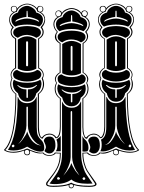

<svg xmlns="http://www.w3.org/2000/svg" viewBox="-20 -826 784 1046"><path d="M624 4Q624 -1 620.5 -5.5Q617 -10 612 -10Q607 -10 602.5 -6.5Q598 -3 598 2Q598 7 602 11.5Q606 16 612 16Q624 16 624 4ZM683 -794Q690 -794 695.5 -790Q701 -786 701 -778Q701 -762 687 -759Q710 -745 710 -719Q710 -696 692 -677Q702 -665 702 -651Q701 -628 677 -614V-456Q687 -451 694.5 -440.5Q702 -430 702 -418Q702 -409 696 -399Q704 -383 704 -367Q704 -334 676 -314Q676 -69 737 -10H738Q738 -9 736 -6Q716 6 687.5 6Q659 6 626 -6Q628 -3 628 3Q628 11 623.5 15.5Q619 20 612 20Q604 20 599.5 14.5Q595 9 595 2Q595 -1 597 -6Q563 11 543 11Q535 11 526 9Q514 23 491 23Q466 23 454 9Q447 10 434 10V12Q434 40 441.5 65.5Q449 91 457.5 104.5Q466 118 481 138Q496 158 501 166Q506 173 506 177Q506 192 466 192Q414 192 382 182Q382 184 382 186Q382 192 378 196Q374 200 368 200Q362 200 358 196Q354 192 354 186Q354 183 354 182Q323 192 271 192Q231 192 231 177Q231 171 234 166Q238 160 261 131.5Q284 103 295 75.5Q306 48 306 12V10Q296 11 284 9Q272 23 249 23Q224 23 213 9Q203 10 198 10Q176 10 142 -6Q144 -2 144 3Q144 20 127 20Q120 20 115 14.5Q110 9 110 2Q110 -2 112 -6Q82 6 53 6Q23 6 4 -6Q2 -9 2 -10Q64 -69 64 -314Q36 -334 36 -368Q36 -382 43 -399Q38 -409 38 -418Q38 -430 45 -440.5Q52 -451 62 -456V-614Q38 -627 38 -652Q38 -665 47 -677Q30 -696 30 -718Q30 -745 53 -759Q39 -762 39 -778Q39 -786 44.5 -790Q50 -794 57 -794Q72 -792 74 -779Q83 -792 98.5 -799Q114 -806 128 -806Q142 -806 157 -799Q172 -792 181 -780Q185 -794 198 -794Q205 -794 210.5 -789.5Q216 -785 216 -777Q216 -762 203 -759Q226 -745 226 -718Q226 -697 209 -677Q218 -664 218 -652Q218 -628 193 -614V-456Q204 -451 211 -440.5Q218 -430 218 -418Q218 -408 213 -399Q220 -384 220 -368Q220 -335 192 -314V-134Q192 -112 196 -97.5Q200 -83 203 -80L207 -77Q208 -77 210.5 -79.5Q213 -82 213.5 -83Q214 -84 216.5 -86Q219 -88 220.5 -89Q222 -90 225 -92Q228 -94 230.5 -94.5Q233 -95 236 -96Q239 -97 242.5 -97.5Q246 -98 250 -98Q261 -98 270 -93Q279 -88 283 -83L286 -78Q287 -78 288.5 -78.5Q290 -79 293.5 -82.5Q297 -86 299.5 -91.5Q302 -97 304 -108.5Q306 -120 306 -136V-289Q278 -309 278 -343Q278 -359 286 -374Q280 -385 279 -394Q279 -405 286.5 -415.5Q294 -426 305 -431V-589Q279 -604 279 -626Q280 -641 290 -652Q271 -672 271 -694Q271 -720 294 -734Q282 -737 282 -752Q282 -760 287.5 -764.5Q293 -769 299 -769Q315 -769 317 -755Q325 -768 340.5 -775Q356 -782 370 -782Q384 -782 399.5 -775Q415 -768 423 -755Q425 -769 441 -769Q447 -769 452.5 -765Q458 -761 458 -754Q458 -738 446 -734Q469 -720 469 -694Q469 -672 451 -652Q460 -641 460 -627Q459 -604 435 -589V-431Q446 -426 453.5 -415.5Q461 -405 461 -394Q460 -384 454 -374Q462 -359 462 -343Q462 -309 434 -289V-134Q434 -110 438 -95.5Q442 -81 446 -79L450 -77Q450 -77 453 -80.5Q456 -84 457.5 -85Q459 -86 462 -88.5Q465 -91 467.5 -92Q470 -93 474 -94.5Q478 -96 482 -97Q486 -98 491 -98Q502 -98 511 -93Q520 -88 524 -83L528 -78Q530 -79 533.5 -81Q537 -83 542.5 -97.5Q548 -112 548 -136V-314Q520 -334 520 -368Q520 -382 527 -399Q521 -410 521 -418Q521 -430 528.5 -440.5Q536 -451 547 -456V-614Q522 -628 522 -652Q522 -665 531 -677Q514 -697 514 -718Q514 -745 537 -759Q523 -763 523 -778Q523 -786 528.5 -790Q534 -794 541 -794Q556 -794 558 -780Q567 -792 582.5 -799Q598 -806 612 -806Q626 -806 641.5 -799Q657 -792 666 -779Q669 -793 683 -794ZM140 4Q140 -1 136.5 -5.5Q133 -10 128 -10Q123 -10 118.5 -6.5Q114 -3 114 2Q114 7 118 11.5Q122 16 127 16Q133 16 136.5 12.5Q140 9 140 4ZM58 -34Q56 -39 51.5 -38Q47 -37 45 -33.5Q43 -30 46 -26Q48 -23 51.5 -23.5Q55 -24 57.5 -27.5Q60 -31 58 -34ZM302 152Q311 148 303 141Q299 137 294 140Q289 144 292 150Q297 155 302 152ZM204 -34Q181 -38 158 -68Q132 -105 132 -142V-241Q132 -245 128 -245Q124 -245 124 -241V-142Q124 -109 99 -66Q83 -44 78 -40Q92 -50 103 -66Q104 -68 110 -76Q116 -84 121 -92.5Q126 -101 128 -110Q137 -81 154 -60Q160 -52 173.5 -43Q187 -34 204 -34ZM441 153Q448 148 442 142Q437 137 433 142Q427 146 431 150Q433 156 441 153ZM413 130Q411 128 405.5 118.5Q400 109 396 105Q373 63 373 30V-216Q373 -223 367 -220Q365 -219 365 -215V30Q365 60 342 104Q325 131 325 131Q331 125 338 115.5Q345 106 346 105Q346 104 352 96Q358 88 362 79.5Q366 71 369 62Q373 77 391 105Q409 127 413 130ZM180 -359Q182 -361 182 -362Q181 -364 177 -362Q159 -347 128 -347Q96 -347 78 -362Q75 -363 74 -362.5Q73 -362 76 -359Q94 -339 121 -339H124V-298Q124 -292 128 -292Q132 -292 132 -298V-339H135Q162 -339 180 -359ZM133 -471V-595Q133 -601 127.5 -601Q122 -601 122 -595V-471Q122 -465 127.5 -465Q133 -465 133 -471ZM422 -334Q425 -337 424 -338Q424 -340 419 -337Q401 -322 370 -322Q337 -324 321 -337Q316 -341 316 -337Q316 -336 318 -334Q337 -315 363 -314H366V-273Q366 -268 370 -268Q374 -268 374 -273V-314H377Q405 -315 422 -334ZM685 -25Q688 -22 691.5 -24.5Q695 -27 695 -30.5Q695 -34 692 -37Q685 -42 681 -32Q679 -27 685 -25ZM661 -40Q656 -45 649.5 -54Q643 -63 640 -66Q616 -112 616 -142V-241Q616 -245 612 -245Q608 -245 608 -241V-142Q608 -106 589 -74Q571 -40 550 -37Q574 -37 591 -64Q609 -90 612 -110Q614 -101 619 -92Q624 -83 629.5 -76Q635 -69 636 -66Q652 -47 661 -40ZM190 -714Q183 -721 164 -727Q145 -733 132 -734L130 -764Q130 -769 126 -767Q125 -766 125 -764L124 -734Q111 -733 91.5 -727Q72 -721 66 -714Q62 -710 64 -708Q65 -708 68 -709Q77 -715 95 -720Q113 -725 128 -725Q140 -725 159.5 -720Q179 -715 188 -709Q193 -706 193 -710Q192 -712 190 -714ZM375 -447V-570Q375 -576 370 -576Q365 -576 365 -570V-447Q365 -441 370 -441Q375 -441 375 -447ZM664 -359Q666 -361 666 -362Q665 -364 661 -362Q643 -347 612 -347Q580 -347 563 -362Q560 -364 558 -363Q556 -362 559 -359Q577 -339 605 -339H608V-298Q608 -292 612 -292Q616 -292 616 -298V-339H619Q646 -339 664 -359ZM431 -690Q425 -696 406 -702Q387 -708 374 -709L373 -740Q373 -744 370 -744Q367 -744 367 -740L366 -709Q353 -708 333.5 -702Q314 -696 308 -690Q304 -686 306 -684Q308 -684 310 -685Q319 -690 337.5 -695Q356 -700 370 -700Q382 -700 402 -695Q422 -690 430 -685Q433 -683 434 -684Q435 -685 431 -690ZM617 -471V-595Q617 -601 612 -601Q607 -601 607 -595V-471Q607 -465 612 -465Q617 -465 617 -471ZM674 -714Q667 -721 648 -727Q629 -733 616 -734L615 -764Q615 -768 612 -768Q609 -768 609 -764L608 -734Q595 -733 576 -727Q557 -721 550 -714Q546 -710 548 -708Q549 -708 551 -709Q560 -715 578.5 -720Q597 -725 612 -725Q624 -725 643.5 -720Q663 -715 672 -709Q675 -707 676 -709Q677 -711 674 -714ZM214 -2Q207 0 198 0Q172 0 128 -27Q93 -6 54 -6Q38 -6 23 -10Q76 -84 76 -297H78Q90 -264 128 -264Q164 -264 178 -297H180V-134Q180 -103 185.5 -89.5Q191 -76 206 -62Q221 -46 221 -21Q221 -14 219.5 -9.5Q218 -5 214 -2ZM250 -82Q282 -82 282 -34Q282 -15 273 -2.5Q264 10 249 10Q237 10 224 -1Q222 -3 223.5 -6Q225 -9 227.5 -14.5Q230 -20 230 -24Q230 -35 220 -55Q217 -62 222 -68Q229 -82 250 -82ZM311 -2Q307 -2 298 -2Q289 -2 284 -2Q293 -13 293 -38Q293 -54 287 -65Q307 -78 311 -87ZM484 174Q476 175 457 175Q394 175 369 152Q336 177 278 177Q263 177 250 174Q255 167 270.5 146Q286 125 294 111.5Q302 98 310 71Q318 44 318 12V-272H319Q333 -239 370 -239Q407 -239 420 -272H422V12Q422 44 429.5 71Q437 98 443 110.5Q449 123 465 145.5Q481 168 484 174ZM206 -368Q204 -336 178 -318Q168 -272 128 -272Q108 -272 95 -284.5Q82 -297 78 -318Q52 -336 50 -368Q50 -383 56 -392Q80 -375 128 -375Q176 -375 199 -392Q206 -383 206 -368ZM456 -2Q448 0 438 0Q432 0 429 -1V-86Q434 -73 447 -62Q462 -46 462 -21Q462 -8 456 -2ZM492 -82Q524 -82 524 -34Q524 -15 515 -2.5Q506 10 491 10Q479 10 466 -1Q465 -3 466 -5Q467 -7 469 -11Q471 -15 471 -18Q471 -20 471.5 -22Q472 -24 472 -25Q472 -32 462 -55Q459 -60 463 -68Q472 -82 492 -82ZM190 -396Q162 -382 128 -382Q94 -382 66 -396Q51 -403 51 -422Q51 -430 57.5 -437Q64 -444 73 -445Q94 -430 128 -430Q162 -430 182 -445Q192 -444 198.5 -437Q205 -430 205 -422Q205 -404 190 -396ZM178 -452Q154 -439 128 -439Q101 -439 77 -452V-610Q103 -628 128 -628Q154 -628 178 -610ZM447 -343Q447 -312 420 -294Q416 -272 403 -259.5Q390 -247 370 -247Q330 -247 319 -294Q295 -311 292 -343Q292 -357 298 -367Q321 -351 370 -351Q419 -351 442 -367Q447 -359 447 -343ZM447 -396Q445 -377 431 -371Q404 -358 370 -358Q337 -358 308 -371Q295 -377 294 -396V-398Q294 -414 311 -420Q313 -420 315 -421Q335 -406 370 -406Q404 -406 425 -421Q434 -420 440.5 -412.5Q447 -405 447 -396ZM716 -10Q702 -6 686 -6Q646 -6 612 -27Q569 -1 542 -1Q536 -1 526 -2Q534 -12 534 -39Q534 -55 530 -65Q546 -73 552.5 -89.5Q559 -106 559 -136V-297H562Q575 -264 612 -264Q648 -264 662 -297H664Q665 -85 716 -10ZM203 -649Q203 -630 178 -620Q158 -633 128 -636Q100 -636 77 -620Q52 -630 52 -649Q52 -682 128 -684Q203 -682 203 -649ZM194 -681Q167 -692 128 -692Q87 -692 62 -681Q42 -697 42 -718Q42 -747 78 -758Q81 -773 96.5 -783.5Q112 -794 128 -794Q141 -794 158 -783Q175 -772 177 -758Q214 -748 214 -718Q214 -695 194 -681ZM421 -427Q398 -415 370 -415Q342 -415 319 -427V-586Q344 -603 370 -603Q394 -603 421 -586ZM690 -368Q687 -336 662 -318Q652 -272 612 -272Q592 -272 579 -284.5Q566 -297 562 -318Q536 -336 534 -368Q534 -383 540 -392Q564 -375 612 -375Q660 -375 684 -392Q690 -381 690 -368ZM421 -595Q398 -611 367 -611Q341 -611 319 -595Q294 -605 294 -625Q294 -657 370 -659Q446 -657 446 -625Q446 -605 421 -595ZM688 -421Q688 -402 674 -396Q645 -382 612 -382Q580 -382 550 -396Q535 -403 535 -422Q535 -430 541.5 -437Q548 -444 557 -445Q578 -430 612 -430Q646 -430 667 -445Q676 -444 682 -437.5Q688 -431 688 -423ZM435 -656Q409 -668 370 -668Q332 -668 304 -656Q285 -670 285 -694Q285 -723 321 -733Q324 -748 339 -758.5Q354 -769 370 -769Q383 -769 399.5 -758.5Q416 -748 419 -733Q455 -723 455 -694Q455 -672 435 -656ZM663 -452Q638 -439 612 -439Q585 -439 561 -452V-610Q587 -628 612 -628Q637 -628 663 -610ZM688 -649Q688 -630 663 -620Q641 -633 612 -636Q584 -636 561 -620Q536 -630 536 -649Q536 -682 612 -684Q688 -682 688 -649ZM678 -681Q651 -692 612 -692Q573 -692 546 -681Q526 -697 526 -718Q526 -748 563 -758Q566 -773 581 -783.5Q596 -794 612 -794Q628 -794 643 -783.5Q658 -773 661 -758Q697 -748 697 -718Q697 -695 678 -681ZM731 -9Q671 -70 671 -315Q698 -333 698 -370Q698 -386 692 -399Q697 -408 698 -417Q698 -429 690 -439.5Q682 -450 672 -454V-616Q696 -630 696 -652Q695 -665 686 -675Q685 -677 686 -679Q706 -698 706 -719Q706 -734 695.5 -746Q685 -758 668 -762Q664 -780 646 -791Q628 -802 612 -802Q596 -802 578 -791Q560 -780 555 -762Q538 -758 528 -746Q518 -734 518 -718Q518 -698 537 -679Q539 -677 537 -675Q527 -664 527 -652Q527 -630 551 -616V-454Q541 -450 533.5 -439.5Q526 -429 526 -417Q526 -407 532 -399Q525 -384 525 -370Q525 -333 553 -315V-136Q553 -119 550.5 -106.5Q548 -94 545 -88Q542 -82 538 -78Q534 -74 531.5 -73.5Q529 -73 526 -73Q513 -93 491 -93Q465 -93 454 -70H453Q449 -70 444.5 -73Q440 -76 434.5 -91.5Q429 -107 429 -134V-290Q457 -309 457 -345Q456 -360 450 -374Q455 -382 455 -393Q455 -405 448 -415Q441 -425 430 -430V-591Q454 -605 454 -627Q454 -641 445 -650Q442 -652 445 -654Q464 -674 464 -694Q464 -709 454 -721Q444 -733 426 -738Q422 -755 404 -766Q386 -777 370 -777Q354 -777 336 -766Q318 -755 314 -738Q297 -733 286.5 -721Q276 -709 276 -694Q276 -672 294 -654Q295 -652 294 -650Q286 -642 286 -628Q286 -605 310 -591V-430Q300 -425 292 -414.5Q284 -404 284 -393Q285 -383 290 -374Q283 -358 283 -344Q283 -309 311 -290V-136Q311 -119 309 -106.5Q307 -94 304 -88Q301 -82 296.5 -78Q292 -74 289.5 -73.5Q287 -73 285 -73H283Q271 -93 250 -93Q223 -93 211 -70Q210 -70 208.5 -70.5Q207 -71 202.5 -74.5Q198 -78 195 -84Q192 -90 189 -103Q186 -116 186 -134V-315Q214 -333 214 -369Q214 -384 207 -399Q214 -408 214 -417Q214 -429 206 -439.5Q198 -450 188 -454V-616Q212 -630 212 -651Q212 -664 202 -675Q201 -677 202 -679Q221 -699 222 -719Q222 -734 211.5 -746Q201 -758 184 -762Q180 -780 162 -791Q144 -802 128 -802Q112 -802 94 -791Q76 -780 72 -762Q55 -758 44.5 -746Q34 -734 34 -719Q34 -697 54 -679Q55 -677 54 -675Q43 -665 43 -652Q43 -630 68 -616V-454Q58 -450 50 -439.5Q42 -429 42 -417Q42 -407 48 -399Q41 -385 41 -370Q41 -333 69 -315Q69 -71 9 -9Q24 1 51 1Q89 1 128 -17Q179 6 202 6Q206 6 216 5Q227 19 249 19Q260 19 267.5 15.5Q275 12 277 8L279 5Q292 6 298 6Q301 6 305 6Q309 6 311 6V12Q311 49 300 76.5Q289 104 266.5 133.5Q244 163 240 170Q238 173 238 177Q238 186 271 186Q330 186 358 174Q368 168 370 170Q394 186 466 186Q498 186 498 177Q498 174 495 170Q490 161 475.5 140.5Q461 120 452.5 106Q444 92 436.5 66.5Q429 41 429 12V6Q433 6 441 6Q447 6 458 5Q470 19 491 19Q502 19 509.5 15.5Q517 12 519 8L522 5Q533 6 538 6Q564 6 612 -17Q651 1 689 1Q716 1 731 -9ZM200 -791Q187 -790 186 -777Q186 -762 198 -762Q212 -762 212 -776.5Q212 -791 200 -791ZM447 -739Q454 -744 454 -752Q453 -765 442 -766Q435 -766 430.5 -761.5Q426 -757 427 -750Q431 -742 434 -740Q442 -737 447 -739ZM697 -778Q697 -784 693 -787.5Q689 -791 684 -791Q677 -791 673 -786.5Q669 -782 669 -776Q669 -775 671 -768Q678 -759 688 -762Q697 -767 697 -778ZM540 -762Q546 -762 550.5 -766Q555 -770 555 -777Q555 -782 550.5 -786.5Q546 -791 540 -791Q528 -789 527 -777Q527 -762 540 -762ZM298 -737Q304 -737 308.5 -741.5Q313 -746 313 -752Q311 -765 298 -766Q292 -766 288.5 -761.5Q285 -757 285 -751Q285 -737 298 -737ZM56 -762Q70 -762 70 -777Q70 -791 56 -791Q51 -791 47 -787.5Q43 -784 43 -778Q43 -762 56 -762ZM359 180Q358 185 358 186Q358 190 361 193Q364 196 368 196Q378 196 378 186Q378 186 378 184Q378 182 378 181Q374 180 367 177Q364 179 359 180Z"/></svg>

Font: Indiction Unicode
Style: Normal
Weight: 500
Version: Version 1.1